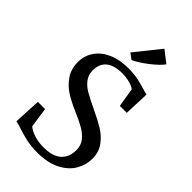

<svg xmlns="http://www.w3.org/2000/svg" viewBox="-298 -1080 1179 1179"><g transform="rotate(45 292.0 -490.0)"><path d="M98.5 -23Q66.5 -33.5 55.5 -34.5L64.5 -212H127L146 -81.5Q165.5 -64 202.2 -51.5Q239 -39 285.5 -39Q365 -39 403.2 -73.8Q441.5 -108.5 441.5 -170Q441.5 -209.5 419.5 -238.2Q397.5 -267 361.2 -288Q325 -309 264 -335Q208.5 -359 167 -385.2Q125.5 -411.5 95.2 -454.8Q65 -498 65 -559Q65 -614 94.8 -657.8Q124.5 -701.5 180.2 -726.5Q236 -751.5 311.5 -751.5Q358 -751.5 395.2 -744Q432.5 -736.5 472 -724Q476.5 -722.5 487.5 -719.5Q498.5 -716.5 504.5 -715.5L498 -550.5H437.5L417.5 -674Q406.5 -684.5 375.8 -693.8Q345 -703 307.5 -703Q237 -703 201.2 -673.2Q165.5 -643.5 165.5 -588.5Q165.5 -548.5 186.8 -520.5Q208 -492.5 241 -473.2Q274 -454 341 -422Q405 -392 446.8 -366.2Q488.5 -340.5 518.5 -299.8Q548.5 -259 548.5 -202Q548.5 -148 520 -99.2Q491.5 -50.5 431.5 -19.8Q371.5 11 282.5 11Q229.5 11 187.2 1.8Q145 -7.5 98.5 -23ZM289 -800.5 251.5 -828.5 383 -992.5 459.5 -933Q436.5 -901 384.2 -860.5Q332 -820 290 -800.5Z"/></g></svg>

Font: Merriweather 12pt
Style: Regular
Weight: 400
Designer: Eben Sorkin
Foundry: Eben Sorkin
Version: Version 2.100